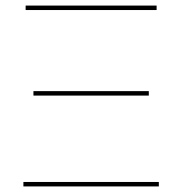

<svg xmlns="http://www.w3.org/2000/svg" viewBox="-20 -669 654 689"><path d="M72 -649H542V-633H72ZM514 -326H100V-342H514ZM550 0H64V-16H550Z"/></svg>

Font: Ysabeau Infant Thin
Style: Regular
Weight: 200
Designer: Christian Thalmann (Catharsis Fonts)
Version: Version 0.003